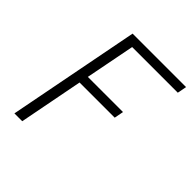

<svg xmlns="http://www.w3.org/2000/svg" viewBox="-185 -795 919 919"><g transform="rotate(45 275.0 -335.0)"><path d="M57 0 187 -670H549L540 -623H231L182 -372H420L411 -325H173L110 0Z"/></g></svg>

Font: Lode Dark
Style: Italic
Weight: 400
Italic angle: -11°
Monospace: yes
Designer: Belleve Invis
Foundry: Belleve Invis
Version: Version 29.2.0; ttfautohint (v1.8.3)